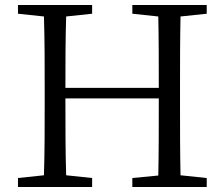

<svg xmlns="http://www.w3.org/2000/svg" viewBox="-20 -749 899 769"><path d="M808 -694V-729H510V-694L614 -683C616 -589 616 -493 616 -397H242C242 -494 242 -590 245 -683L349 -694V-729H52V-694L156 -683C159 -587 159 -489 159 -392V-337C159 -239 159 -142 156 -47L52 -36V0H349V-36L245 -47C242 -141 242 -239 242 -355H616C616 -238 616 -140 614 -46L510 -36V0H808V-36L703 -47C701 -143 701 -241 701 -337V-392C701 -491 701 -588 703 -683Z"/></svg>

Font: Shippori Mincho
Style: Regular
Weight: 400
Designer: Bonji Tadano  Ryoko NISHIZUKA  (kana & ideographs); Frank Grießhammer (Latin, Greek & Cyrillic); Wenlong ZHANG  (bopomof
Foundry: Adobe Systems Incorporated
Version: Version 1.003;PS 1.001;hotconv 16.6.54;makeotf.lib2.5.65590